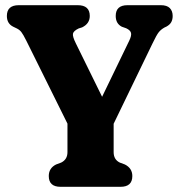

<svg xmlns="http://www.w3.org/2000/svg" viewBox="-20 -720 692 740"><path d="M490 -41.5Q490 0 444.5 0H213.5Q168 0 168 -41.5Q168 -72 196 -86L216 -93.5Q240 -105.5 240 -133.5V-243.5L81.5 -563Q69 -588 62.2 -596.5Q55.5 -605 45.5 -610L31 -617Q6.5 -629 6.5 -658.5Q6.5 -700 52.5 -700H279.5Q326 -700 326 -658.5Q326 -629 296.5 -614.5L283.5 -610.5Q263.5 -601 261.2 -590.2Q259 -579.5 272.5 -552.5L373.5 -347L478 -563Q487.5 -582.5 485 -593Q482.5 -603.5 466.5 -611L449.5 -617Q426 -629 426 -658.5Q426 -700 471.5 -700H600Q623.5 -700 634.5 -688.8Q645.5 -677.5 645.5 -658.5Q645.5 -645 640.2 -635Q635 -625 621.5 -617.5L614 -614Q600.5 -606.5 592 -596Q583.5 -585.5 567.5 -552L418 -243V-133.5Q418 -105 441.5 -93.5L461.5 -86Q490 -71.5 490 -41.5Z"/></svg>

Font: Fraunces 144pt S100
Style: Bold
Weight: 700
Version: Version 1.000; ttfautohint (v1.8.3)